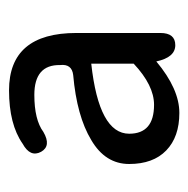

<svg xmlns="http://www.w3.org/2000/svg" viewBox="-16 -833 417 425"><g transform="rotate(-90 192.5 -620.5)"><path d="M269 -483Q208 -432 155 -432Q102 -432 72 -461Q42 -490 42 -543Q42 -596 95 -627Q148 -659 239 -667Q264 -670 261 -696Q262 -753 195 -753Q140 -753 113 -733Q82 -715 69 -738Q56 -762 87 -779Q130 -809 205 -809Q332 -809 332 -660V-474Q332 -441 305 -441Q278 -441 269 -483ZM264 -627Q109 -610 109 -543Q109 -488 173 -488Q216 -488 264 -533Z"/></g></svg>

Font: Swei Gothic CJK TC Regular
Style: Regular
Weight: 400
Version: Version 2.129